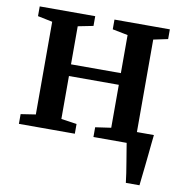

<svg xmlns="http://www.w3.org/2000/svg" viewBox="-81 -619 830 874"><g transform="rotate(10 334.0 -181.5)"><path d="M558 180Q556 160.5 552.2 136Q548.5 111.5 544.2 86Q540 60.5 536.2 37.8Q532.5 15 530 -0.5L491.5 -56.5H646Q644 -38 641.5 -14Q639 10 636.5 36.5Q634 63 631 89.2Q628 115.5 625.5 139Q623 162.5 621 180ZM32 0V-45L100.5 -55.5V-484L32.5 -498V-543H289V-498L218.5 -484V-308H449V-484L378 -498V-543H634V-498L567.5 -484V-55.5L635.5 -45V0H376.5V-45L449 -55.5V-254H218.5V-55.5L290.5 -45V0Z"/></g></svg>

Font: Merriweather 48pt SemiBold
Style: Regular
Weight: 600
Version: Version 2.100